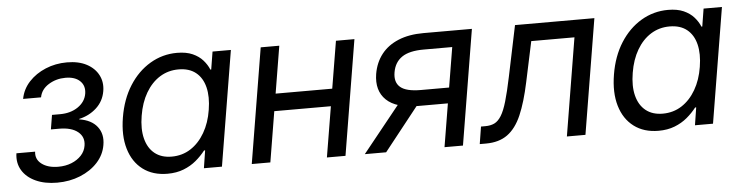

<svg xmlns="http://www.w3.org/2000/svg" viewBox="-39 -703 3403 880"><g transform="rotate(-5 1662.0 -263.5)"><path d="M194.3 7.3Q137.2 7.3 95.5 -12Q53.7 -31.2 33.4 -65.2Q13.2 -99.1 19.5 -143.1H105.5Q101.1 -107.9 129.6 -86.4Q158.2 -64.9 205.6 -64.9Q239.3 -64.9 266.6 -75.9Q293.9 -86.9 311.8 -106.2Q329.6 -125.5 333.5 -150.4Q340.3 -189.9 310.8 -214.1Q281.2 -238.3 224.1 -238.3H186.5L197.3 -304.2H234.4Q283.2 -304.2 317.1 -327.4Q351.1 -350.6 357.4 -387.7Q363.3 -423.8 340.3 -446Q317.4 -468.3 273.4 -468.3Q230.5 -468.3 195.8 -446.8Q161.1 -425.3 154.3 -388.7H71.8Q80.1 -433.1 111.1 -466.6Q142.1 -500 187.7 -519Q233.4 -538.1 286.1 -538.1Q339.8 -538.1 376.7 -518.6Q413.6 -499 430.7 -465.8Q447.8 -432.6 440.9 -392.1Q433.1 -346.2 399.7 -315.7Q366.2 -285.2 319.8 -274.9V-272.9Q376 -264.2 402.3 -230Q428.7 -195.8 419.9 -146Q412.6 -101.6 380.9 -66.9Q349.1 -32.2 300.5 -12.5Q252 7.3 194.3 7.3Z M701.7 10.7Q634.3 10.7 588.6 -23.7Q543 -58.1 524.7 -119.9Q506.3 -181.6 520 -264.2Q533.7 -347.2 572.5 -408.4Q611.3 -469.7 668.5 -503.7Q725.6 -537.6 792.5 -537.6Q835 -537.6 864 -524.7Q893.1 -511.7 911.1 -491.2Q929.2 -470.7 938.5 -447.8H942.4L955.6 -529.3H1040L952.6 0H869.6L882.3 -81.1H877.4Q858.9 -57.1 834 -36.1Q809.1 -15.1 776.1 -2.2Q743.2 10.7 701.7 10.7ZM727.5 -65.9Q776.4 -65.9 814.9 -90.8Q853.5 -115.7 879.6 -160.6Q905.8 -205.6 915 -264.6Q924.8 -324.2 913.8 -368.4Q902.8 -412.6 872.3 -437Q841.8 -461.4 793 -461.4Q745.1 -461.4 706.5 -437.3Q668 -413.1 642.1 -368.9Q616.2 -324.7 606.4 -264.6Q596.2 -204.1 607.7 -159.4Q619.1 -114.7 649.7 -90.3Q680.2 -65.9 727.5 -65.9Z M1506.3 -312 1493.7 -232.4H1193.4L1206.5 -312ZM1262.7 -529.3 1175.3 0H1089.8L1177.2 -529.3ZM1608.4 -529.3 1521 0H1435.5L1523.4 -529.3Z M2061.5 0H1976.6L2051.8 -454.1H1920.4Q1854 -454.1 1820.1 -430.9Q1786.1 -407.7 1778.3 -361.8Q1770.5 -316.4 1797.4 -293.5Q1824.2 -270.5 1891.6 -270.5H2058.1L2046.4 -198.7H1873Q1771.5 -198.7 1726.6 -242.2Q1681.6 -285.6 1693.8 -361.8Q1702.6 -413.6 1731.9 -451.2Q1761.2 -488.8 1810.1 -509Q1858.9 -529.3 1925.8 -529.3H2148.9ZM1708 0H1609.9L1801.8 -238.8H1897Z M2138.7 0 2151.4 -79.6H2170.9Q2195.8 -79.6 2213.4 -88.1Q2231 -96.7 2245.1 -119.4Q2259.3 -142.1 2271.7 -184.6Q2284.2 -227.1 2298.3 -294.9L2347.2 -529.3H2712.4L2625 0H2539.6L2613.8 -449.7H2415L2375.5 -264.2Q2356.4 -173.8 2331.1 -115.2Q2305.7 -56.6 2266.6 -28.3Q2227.5 0 2167.5 0Z M2960.9 10.7Q2893.6 10.7 2847.9 -23.7Q2802.2 -58.1 2783.9 -119.9Q2765.6 -181.6 2779.3 -264.2Q2793 -347.2 2831.8 -408.4Q2870.6 -469.7 2927.7 -503.7Q2984.9 -537.6 3051.8 -537.6Q3094.2 -537.6 3123.3 -524.7Q3152.3 -511.7 3170.4 -491.2Q3188.5 -470.7 3197.8 -447.8H3201.7L3214.8 -529.3H3299.3L3211.9 0H3128.9L3141.6 -81.1H3136.7Q3118.2 -57.1 3093.3 -36.1Q3068.4 -15.1 3035.4 -2.2Q3002.4 10.7 2960.9 10.7ZM2986.8 -65.9Q3035.6 -65.9 3074.2 -90.8Q3112.8 -115.7 3138.9 -160.6Q3165 -205.6 3174.3 -264.6Q3184.1 -324.2 3173.1 -368.4Q3162.1 -412.6 3131.6 -437Q3101.1 -461.4 3052.2 -461.4Q3004.4 -461.4 2965.8 -437.3Q2927.2 -413.1 2901.4 -368.9Q2875.5 -324.7 2865.7 -264.6Q2855.5 -204.1 2866.9 -159.4Q2878.4 -114.7 2908.9 -90.3Q2939.5 -65.9 2986.8 -65.9Z"/></g></svg>

Font: Inter 24pt
Style: Italic
Weight: 400
Italic angle: -9.3988°
Designer: Rasmus Andersson
Foundry: rsms
Version: Version 4.001;git-66647c0bb